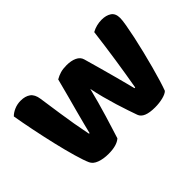

<svg xmlns="http://www.w3.org/2000/svg" viewBox="-91 -721 961 961"><g transform="rotate(-45 389.5 -241.0)"><path d="M394 -286Q385 -249 374 -210Q363 -171 352 -134Q341 -97 331 -66Q321 -35 315 -15Q288 9 229 9Q193 9 166 -1Q139 -11 130 -31Q119 -55 104 -107Q89 -159 74.5 -221Q60 -283 47 -347Q34 -411 26 -459Q38 -472 59.5 -481.5Q81 -491 106 -491Q138 -491 158 -476.5Q178 -462 183 -427Q193 -357 200.5 -307Q208 -257 214 -222Q220 -187 224.5 -165.5Q229 -144 231 -132H235Q239 -148 247 -180Q255 -212 266 -252.5Q277 -293 289.5 -339.5Q302 -386 314 -433Q331 -443 349.5 -448.5Q368 -454 394 -454Q426 -454 448.5 -443.5Q471 -433 477 -412Q490 -367 502 -323.5Q514 -280 524 -243Q534 -206 541.5 -177Q549 -148 553 -132H558Q572 -211 585 -297.5Q598 -384 609 -473Q625 -482 643 -486.5Q661 -491 679 -491Q710 -491 730.5 -477.5Q751 -464 751 -431Q751 -416 745.5 -384Q740 -352 731.5 -312Q723 -272 712 -227.5Q701 -183 690 -142Q679 -101 668.5 -67Q658 -33 651 -15Q640 -4 614 2.5Q588 9 558 9Q482 9 469 -28Q462 -48 452 -77Q442 -106 431.5 -140.5Q421 -175 411 -212.5Q401 -250 394 -286Z"/></g></svg>

Font: Baloo Paaji 2
Style: Bold
Weight: 700
Designer: Shuchita Grover, Noopur Datye and Ek Type
Foundry: Ek Type
Version: Version 1.640;hotconv 1.0.111;makeotfexe 2.5.65597; ttfautoh